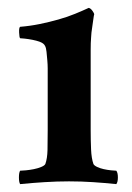

<svg xmlns="http://www.w3.org/2000/svg" viewBox="-20 -463 334 487"><path d="M210 -133Q210 -107 211 -84Q212 -61 217 -47Q219 -43 226.5 -39.5Q234 -36 243 -34Q252 -32 261.5 -31Q271 -30 275 -30Q279 -25 279 -13Q279 -1 275 4Q246 1 216 -1Q186 -3 155 -3Q125 -3 93 -1Q61 1 31 4Q28 -1 28 -13Q28 -25 31 -30Q36 -30 46 -31Q56 -32 66 -34Q76 -36 84.5 -39.5Q93 -43 95 -47Q100 -61 100.5 -82.5Q101 -104 101 -133V-276Q101 -280 101 -289.5Q101 -299 100 -310Q99 -321 98 -331.5Q97 -342 94 -347Q91 -353 82 -356.5Q73 -360 62.5 -362Q52 -364 43 -365Q34 -366 31 -366Q29 -368 28.5 -380.5Q28 -393 31 -395Q56 -397 80.5 -402Q105 -407 128 -413.5Q151 -420 170.5 -428Q190 -436 205 -443Q210 -442 214.5 -435.5Q219 -429 219 -427Q218 -424 217 -416Q216 -408 214.5 -398.5Q213 -389 212 -380.5Q211 -372 211 -367Q210 -355 210 -336.5Q210 -318 210 -315Z"/></svg>

Font: Vermiglione SemiBold
Style: Regular
Weight: 600
Version: Version 1.000